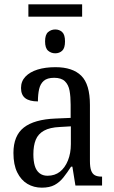

<svg xmlns="http://www.w3.org/2000/svg" viewBox="-20 -856 527 886"><path d="M111 -779V-836H359V-779ZM235 -610Q216 -610 202 -622Q188 -634 188 -665Q188 -696 202 -708Q216 -720 235 -720Q254 -720 267 -708Q280 -696 280 -665Q280 -634 267 -622Q254 -610 235 -610ZM173 10Q136 10 106.5 -7.5Q77 -25 59.5 -60.5Q42 -96 42 -150Q42 -230 90 -267.5Q138 -305 236 -309L306 -312V-373Q306 -410 301 -437.5Q296 -465 279.5 -481Q263 -497 230 -497Q198 -497 182 -483Q166 -469 160.5 -444.5Q155 -420 155 -388Q116 -388 96.5 -403Q77 -418 77 -450Q77 -481 97.5 -502.5Q118 -524 153.5 -535Q189 -546 236 -546Q315 -546 355 -506.5Q395 -467 395 -372V-113Q395 -85 400.5 -69.5Q406 -54 417.5 -47.5Q429 -41 449 -41H451V0H328L314 -87H308Q290 -59 272.5 -37Q255 -15 232 -2.5Q209 10 173 10ZM199 -45Q233 -45 256.5 -63.5Q280 -82 293.5 -115.5Q307 -149 307 -191V-273L256 -270Q210 -268 183 -253Q156 -238 145 -211Q134 -184 134 -144Q134 -113 140.5 -91Q147 -69 162 -57Q177 -45 199 -45Z"/></svg>

Font: Noto Serif Condensed
Style: Regular
Weight: 400
Width: 3
Designer: Monotype Design Team
Foundry: Monotype Imaging Inc.
Version: Version 2.015